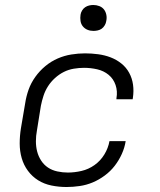

<svg xmlns="http://www.w3.org/2000/svg" viewBox="-20 -742 640 770"><path d="M247 8Q216 8 186.5 2Q157 -4 133 -19Q109 -34 92 -57Q75 -80 67 -108Q59 -136 59 -166.5Q59 -197 64 -228L81 -328Q85 -355 94.5 -382Q104 -409 121.5 -433.5Q139 -458 162 -477Q185 -496 211.5 -507.5Q238 -519 266 -523.5Q294 -528 321 -528Q347 -528 373.5 -524.5Q400 -521 423.5 -512Q447 -503 466.5 -487.5Q486 -472 498 -450Q510 -428 513.5 -402.5Q517 -377 513 -350L512 -344H447V-348Q452 -376 443.5 -401Q435 -426 415.5 -442Q396 -458 370 -464Q344 -470 317 -470Q297 -470 276 -466.5Q255 -463 236 -453.5Q217 -444 200.5 -429Q184 -414 172.5 -396Q161 -378 154.5 -358Q148 -338 144 -318L128 -218Q124 -197 124 -175.5Q124 -154 129 -134.5Q134 -115 145 -98Q156 -81 172.5 -70Q189 -59 210 -54.5Q231 -50 252 -50Q279 -50 307 -56.5Q335 -63 359 -80Q383 -97 398.5 -122.5Q414 -148 419 -176H484Q480 -150 468.5 -124.5Q457 -99 440 -77Q423 -55 400 -38Q377 -21 352 -10.5Q327 0 300 4Q273 8 247 8ZM355 -618Q342 -618 331 -622.5Q320 -627 312.5 -636Q305 -645 303 -657.5Q301 -670 303 -683Q304 -691 309 -699.5Q314 -708 321.5 -713Q329 -718 337.5 -720Q346 -722 354 -722Q367 -722 378.5 -717.5Q390 -713 397 -704Q404 -695 406.5 -682.5Q409 -670 406 -657Q405 -649 400 -640.5Q395 -632 388 -627Q381 -622 372 -620Q363 -618 355 -618Z"/></svg>

Font: Iosevka Light Extended Oblique
Style: Regular
Weight: 300
Width: 7
Italic angle: -9°
Monospace: yes
Designer: Belleve Invis
Foundry: Belleve Invis
Version: Version 32.5.0; ttfautohint (v1.8.4)